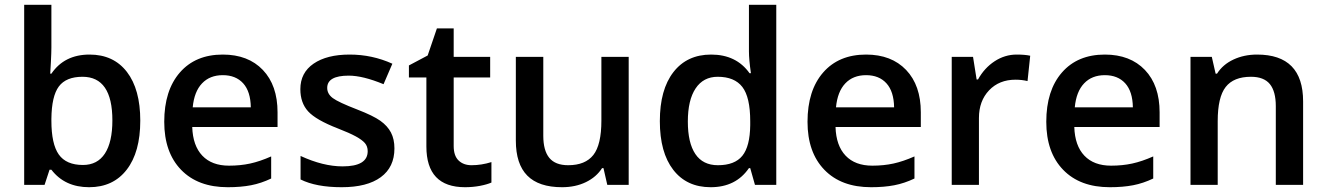

<svg xmlns="http://www.w3.org/2000/svg" viewBox="-20 -780 5595 810"><path d="M357.9 -549.8Q459 -549.8 515.4 -476.6Q571.8 -403.3 571.8 -271Q571.8 -138.2 514.6 -64.2Q457.5 9.8 356 9.8Q253.4 9.8 196.8 -64H189L168 0H82V-759.8H196.8V-579.1Q196.8 -559.1 194.8 -519.5Q192.9 -480 191.9 -469.2H196.8Q251.5 -549.8 357.9 -549.8ZM328.1 -456.1Q258.8 -456.1 228.3 -415.3Q197.8 -374.5 196.8 -278.8V-271Q196.8 -172.4 228 -128.2Q259.3 -84 330.1 -84Q391.1 -84 422.6 -132.3Q454.1 -180.7 454.1 -272Q454.1 -456.1 328.1 -456.1Z M940.9 9.8Q814.9 9.8 743.9 -63.7Q672.9 -137.2 672.9 -266.1Q672.9 -398.4 738.8 -474.1Q804.7 -549.8 919.9 -549.8Q1026.9 -549.8 1088.9 -484.9Q1150.9 -419.9 1150.9 -306.2V-244.1H791Q793.5 -165.5 833.5 -123.3Q873.5 -81.1 946.3 -81.1Q994.1 -81.1 1035.4 -90.1Q1076.7 -99.1 1124 -120.1V-26.9Q1082 -6.8 1039.1 1.5Q996.1 9.8 940.9 9.8ZM919.9 -462.9Q865.2 -462.9 832.3 -428.2Q799.3 -393.6 793 -327.1H1038.1Q1037.1 -394 1005.9 -428.5Q974.6 -462.9 919.9 -462.9Z M1644 -153.8Q1644 -74.7 1586.4 -32.5Q1528.8 9.8 1421.4 9.8Q1313.5 9.8 1248 -22.9V-122.1Q1343.3 -78.1 1425.3 -78.1Q1531.2 -78.1 1531.2 -142.1Q1531.2 -162.6 1519.5 -176.3Q1507.8 -189.9 1481 -204.6Q1454.1 -219.2 1406.2 -237.8Q1313 -273.9 1280 -310.1Q1247.1 -346.2 1247.1 -403.8Q1247.1 -473.1 1303 -511.5Q1358.9 -549.8 1455.1 -549.8Q1550.3 -549.8 1635.3 -511.2L1598.1 -424.8Q1510.7 -460.9 1451.2 -460.9Q1360.4 -460.9 1360.4 -409.2Q1360.4 -383.8 1384 -366.2Q1407.7 -348.6 1487.3 -317.9Q1554.2 -292 1584.5 -270.5Q1614.7 -249 1629.4 -220.9Q1644 -192.9 1644 -153.8Z M1969.2 -83Q2011.2 -83 2053.2 -96.2V-9.8Q2034.2 -1.5 2004.2 4.2Q1974.1 9.8 1941.9 9.8Q1778.8 9.8 1778.8 -162.1V-453.1H1705.1V-503.9L1784.2 -545.9L1823.2 -660.2H1894V-540H2047.9V-453.1H1894V-164.1Q1894 -122.6 1914.8 -102.8Q1935.5 -83 1969.2 -83Z M2542 0 2525.9 -70.8H2520Q2496.1 -33.2 2451.9 -11.7Q2407.7 9.8 2351.1 9.8Q2252.9 9.8 2204.6 -39.1Q2156.2 -87.9 2156.2 -187V-540H2272V-207Q2272 -145 2297.4 -114Q2322.8 -83 2377 -83Q2449.2 -83 2483.2 -126.2Q2517.1 -169.4 2517.1 -271V-540H2632.3V0Z M2978 9.8Q2877 9.8 2820.3 -63.5Q2763.7 -136.7 2763.7 -269Q2763.7 -401.9 2821 -475.8Q2878.4 -549.8 2980 -549.8Q3086.4 -549.8 3142.1 -471.2H3147.9Q3139.6 -529.3 3139.6 -563V-759.8H3254.9V0H3165L3145 -70.8H3139.6Q3084.5 9.8 2978 9.8ZM3008.8 -83Q3079.6 -83 3111.8 -122.8Q3144 -162.6 3145 -252V-268.1Q3145 -370.1 3111.8 -413.1Q3078.6 -456.1 3007.8 -456.1Q2947.3 -456.1 2914.6 -407Q2881.8 -357.9 2881.8 -267.1Q2881.8 -177.2 2913.6 -130.1Q2945.3 -83 3008.8 -83Z M3654.8 9.8Q3528.8 9.8 3457.8 -63.7Q3386.7 -137.2 3386.7 -266.1Q3386.7 -398.4 3452.6 -474.1Q3518.6 -549.8 3633.8 -549.8Q3740.7 -549.8 3802.7 -484.9Q3864.7 -419.9 3864.7 -306.2V-244.1H3504.9Q3507.3 -165.5 3547.4 -123.3Q3587.4 -81.1 3660.2 -81.1Q3708 -81.1 3749.3 -90.1Q3790.5 -99.1 3837.9 -120.1V-26.9Q3795.9 -6.8 3752.9 1.5Q3710 9.8 3654.8 9.8ZM3633.8 -462.9Q3579.1 -462.9 3546.1 -428.2Q3513.2 -393.6 3506.8 -327.1H3752Q3751 -394 3719.7 -428.5Q3688.5 -462.9 3633.8 -462.9Z M4269 -549.8Q4303.7 -549.8 4326.2 -544.9L4314.9 -438Q4290.5 -443.8 4264.2 -443.8Q4195.3 -443.8 4152.6 -398.9Q4109.9 -354 4109.9 -282.2V0H3995.1V-540H4085L4100.1 -444.8H4106Q4132.8 -493.2 4176 -521.5Q4219.2 -549.8 4269 -549.8Z M4662.1 9.8Q4536.1 9.8 4465.1 -63.7Q4394 -137.2 4394 -266.1Q4394 -398.4 4460 -474.1Q4525.9 -549.8 4641.1 -549.8Q4748 -549.8 4810.1 -484.9Q4872.1 -419.9 4872.1 -306.2V-244.1H4512.2Q4514.6 -165.5 4554.7 -123.3Q4594.7 -81.1 4667.5 -81.1Q4715.3 -81.1 4756.6 -90.1Q4797.9 -99.1 4845.2 -120.1V-26.9Q4803.2 -6.8 4760.3 1.5Q4717.3 9.8 4662.1 9.8ZM4641.1 -462.9Q4586.4 -462.9 4553.5 -428.2Q4520.5 -393.6 4514.2 -327.1H4759.3Q4758.3 -394 4727.1 -428.5Q4695.8 -462.9 4641.1 -462.9Z M5477.5 0H5362.3V-332Q5362.3 -394.5 5337.2 -425.3Q5312 -456.1 5257.3 -456.1Q5184.6 -456.1 5150.9 -413.1Q5117.2 -370.1 5117.2 -269V0H5002.4V-540H5092.3L5108.4 -469.2H5114.3Q5138.7 -507.8 5183.6 -528.8Q5228.5 -549.8 5283.2 -549.8Q5477.5 -549.8 5477.5 -352.1Z"/></svg>

Font: CAA NEO Sans SemiBold
Style: Regular
Weight: 600
Version: Version 1.10